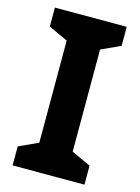

<svg xmlns="http://www.w3.org/2000/svg" viewBox="-110 -777 610 839"><g transform="rotate(15 194.5 -357.0)"><path d="M357 0V-86L270 -126V-588L357 -628V-714H32V-628L119 -588V-126L32 -86V0Z"/></g></svg>

Font: Noto Sans Lisu
Style: Bold
Weight: 700
Designer: Monotype Design Team. David Williams.
Foundry: Monotype Imaging Inc.
Version: Version 2.102